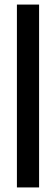

<svg xmlns="http://www.w3.org/2000/svg" viewBox="-20 -820 246 840"><path d="M54 0V-800H151V0Z"/></svg>

Font: Big Shoulders Text SemiBold
Style: Regular
Weight: 600
Designer: Patric King
Foundry: XO Type Co
Version: Version 1.000; ttfautohint (v1.8.2)